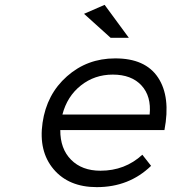

<svg xmlns="http://www.w3.org/2000/svg" viewBox="-20 -770 708 793"><path d="M455.1 -528.8Q580.1 -529.3 632.8 -449.7Q685.5 -370.1 659.2 -232.9H229Q228.5 -155.8 273.4 -110.4Q318.4 -64.9 395 -64.9Q496.1 -64.9 567.9 -130.9L604 -85Q513.2 2.9 379.9 2.9Q263.7 2.9 201.2 -71.3Q138.7 -145.5 155.8 -263.2Q172.9 -380.9 256.6 -454.8Q340.3 -528.8 455.1 -528.8ZM237.8 -296.9H598.1Q605.5 -372.6 564.2 -417.2Q522.9 -461.9 445.8 -461.9Q370.6 -461.9 314 -417Q257.3 -372.1 237.8 -296.9ZM327.1 -712.9 412.1 -750 512.2 -613.8H437Z"/></svg>

Font: Trueno Light
Style: Italic
Weight: 300
Designer: Julieta Ulanovsky
Foundry: Julieta Ulanovsky
Version: Version 3.001b | FøM Fix